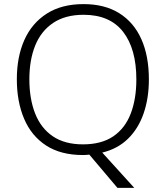

<svg xmlns="http://www.w3.org/2000/svg" viewBox="-20 -745 808 935"><path d="M705 -358Q705 -267 679.5 -193Q654 -119 603.5 -69.5Q553 -20 478 -2L634 170H552L415 8Q407 9 399 9.5Q391 10 384 10Q276 10 204.5 -36.5Q133 -83 97.5 -166.5Q62 -250 62 -359Q62 -468 98.5 -550Q135 -632 207.5 -678.5Q280 -725 387 -725Q490 -725 561 -680.5Q632 -636 668.5 -554Q705 -472 705 -358ZM123 -359Q123 -264 151 -192.5Q179 -121 237 -81.5Q295 -42 384 -42Q474 -42 531.5 -81Q589 -120 616.5 -191.5Q644 -263 644 -358Q644 -507 579.5 -590Q515 -673 387 -673Q298 -673 239 -633.5Q180 -594 151.5 -523.5Q123 -453 123 -359Z"/></svg>

Font: Noto Traditional Nushu Light
Style: Regular
Weight: 300
Designer: LIU Zhao
Foundry: LiuZhao Studio
Version: Version 2.003; ttfautohint (v1.8.4.7-5d5b)